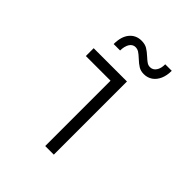

<svg xmlns="http://www.w3.org/2000/svg" viewBox="-197 -833 956 956"><g transform="rotate(45 281.0 -355.0)"><path d="M278.3 -460H104.5V-515.1H338.9V0H278.3ZM247.1 -710.4Q271 -710.4 287.1 -700.9Q303.2 -691.4 323.2 -672.9Q337.4 -659.7 347.4 -653.1Q357.4 -646.5 369.6 -646.5Q389.6 -646.5 401.6 -664.3Q413.6 -682.1 413.1 -710.4H459Q459 -676.8 448 -651.9Q437 -627 417.2 -613.5Q397.5 -600.1 372.1 -600.1Q350.1 -600.1 334.2 -609.9Q318.4 -619.6 299.3 -637.7Q283.7 -652.3 272.7 -659.4Q261.7 -666.5 248.5 -666.5Q229 -666.5 217.5 -648.7Q206.1 -630.9 205.6 -600.1H160.2Q160.2 -652.8 184.1 -681.6Q208 -710.4 247.1 -710.4Z"/></g></svg>

Font: Reddit Mono Light
Style: Regular
Weight: 300
Monospace: yes
Designer: Stephen Hutchings
Foundry: Reddit
Version: Version 1.011